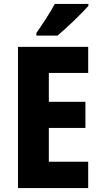

<svg xmlns="http://www.w3.org/2000/svg" viewBox="-20 -951 514 971"><path d="M427 -921V-931H257C233 -886 197 -832 164 -784V-771H271C320 -812 395 -885 427 -921ZM426 0V-133H227V-304H412V-436H227V-582H426V-714H71V0Z"/></svg>

Font: Noto Sans Gurmukhi Condensed ExtraBold
Style: Regular
Weight: 800
Width: 3
Designer: Jelle Bosma - Monotype Design Team
Foundry: Monotype Imaging Inc.
Version: Version 2.004